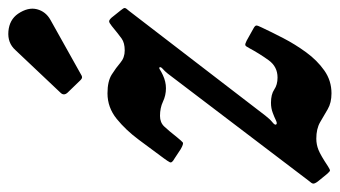

<svg xmlns="http://www.w3.org/2000/svg" viewBox="-237 -615 828 468"><g transform="rotate(-90 177.0 -381.0)"><path d="M25 -395.5Q46.5 -424.5 70 -456.2Q93.5 -488 121.2 -510.5Q149 -533 183.5 -533Q213 -533 229.5 -522.5Q246 -512 258.2 -501.5Q270.5 -491 288 -491Q306.5 -491 317 -498.5Q327.5 -506 347.5 -522.5Q355.5 -529 359 -529Q362.5 -529 368 -523L386 -500.5Q391.5 -494 391.5 -491Q391.5 -488 384.5 -480.5L129 -148Q120.5 -137 113 -131Q105.5 -125 107.5 -122Q109.5 -118.5 117.8 -122.5Q126 -126.5 135.5 -130Q147 -134.5 160.5 -134.5Q181 -134.5 192.8 -126.5Q204.5 -118.5 222 -118.5Q248.5 -118.5 264.2 -140.2Q280 -162 294 -188Q298 -196 300.8 -197Q303.5 -198 311.5 -194L342 -177Q348.5 -173.5 348.8 -170.2Q349 -167 344 -157Q333 -133.5 318 -104.5Q303 -75.5 283.5 -48.8Q264 -22 239.2 -4.5Q214.5 13 183.5 13Q160.5 13 144.8 3.8Q129 -5.5 113 -14.8Q97 -24 73 -24Q59 -24 45.8 -18.8Q32.5 -13.5 5.5 4.5Q-3 10 -5.2 9.2Q-7.5 8.5 -14 1L-31.5 -20.5Q-37 -28 -36.5 -31.8Q-36 -35.5 -30 -42L231.5 -386Q237.5 -393.5 243 -398.2Q248.5 -403 247 -406Q245.5 -408 241 -405Q236.5 -402 228 -398Q212 -390.5 196 -390.5Q178.5 -390.5 163.2 -397.8Q148 -405 128.5 -405Q112.5 -405 102.8 -394.8Q93 -384.5 76 -363Q67 -352 63.8 -349.5Q60.5 -347 47.5 -354.5L24 -370Q13 -376 15.5 -381Q18 -386 25 -395.5ZM377.5 -751Q394 -726.5 388.5 -705Q383 -683.5 362.5 -672L232 -599Q226 -595 222.5 -595Q219 -595 214 -600.5L185 -630.5Q177 -639.5 185 -647.5L289 -757.5Q306.5 -777 334.8 -774.5Q363 -772 377.5 -751Z"/></g></svg>

Font: Besley* Condensed Semi
Style: Italic
Weight: 600
Width: 3
Italic angle: -13°
Designer: Owen Earl
Foundry: indestructible type*
Version: Version 3.000; ttfautohint (v1.8.3)